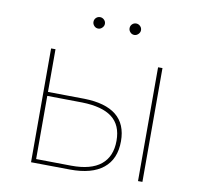

<svg xmlns="http://www.w3.org/2000/svg" viewBox="-78 -775 896 859"><g transform="rotate(10 370.0 -345.5)"><path d="M603 -517H623V0H603ZM303 -321Q399 -319 448 -279.5Q497 -240 497 -162Q497 -81 445 -39Q393 3 294 2L117 0V-517H137V-323ZM296 -16Q386 -15 431.5 -52Q477 -89 477 -161Q477 -232 432 -266.5Q387 -301 296 -303L137 -305V-18ZM473 -641Q462 -641 454.5 -649Q447 -657 447 -667Q447 -678 454.5 -685.5Q462 -693 473 -693Q483 -693 491 -685.5Q499 -678 499 -667Q499 -657 491 -649Q483 -641 473 -641ZM309 -641Q298 -641 290.5 -649Q283 -657 283 -667Q283 -678 290.5 -685.5Q298 -693 309 -693Q319 -693 327 -685.5Q335 -678 335 -667Q335 -657 327 -649Q319 -641 309 -641Z"/></g></svg>

Font: Montserrat
Style: Regular
Weight: 400
Designer: Julieta Ulanovsky
Foundry: Julieta Ulanovsky
Version: Version 8.000